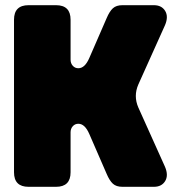

<svg xmlns="http://www.w3.org/2000/svg" viewBox="-20 -720 667 740"><path d="M34 -644Q34 -700 90 -700H196Q252 -700 252 -644V-490Q252 -476 260.5 -466.5Q269 -457 282 -457Q307 -457 324 -496L391 -650Q402 -676 415 -688Q428 -700 452 -700H573Q603 -700 616.5 -678Q630 -656 616 -623L513 -394Q494 -350 513 -306L616 -77Q630 -44 616.5 -22Q603 0 573 0H452Q428 0 415 -12Q402 -24 391 -50L324 -204Q307 -243 282 -243Q269 -243 260.5 -233.5Q252 -224 252 -210V-56Q252 0 196 0H90Q34 0 34 -56Z"/></svg>

Font: LT Crewmate
Style: Regular
Weight: 400
Designer: Daniel Lyons
Foundry: LyonsType
Version: Version 1.001;FEAKit 1.0